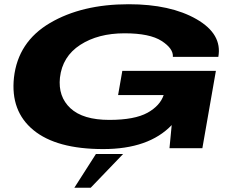

<svg xmlns="http://www.w3.org/2000/svg" viewBox="-20 -701 1136 908"><path d="M468 4Q247 4 138 -85.8Q29 -175.5 46 -334Q65 -503 216 -592Q367 -681 588.5 -681Q786 -681 909 -610.5Q1032 -540 1012.5 -432H797.5Q800.5 -471 744.5 -507.2Q688.5 -543.5 569 -543.5Q444 -543.5 359.5 -488.8Q275 -434 263.5 -334Q254 -244 313.2 -189Q372.5 -134 497 -134Q616.5 -134 678 -168Q737 -201 754 -251.5H538.5L558.5 -366H1001L937 0H781.5L792 -109.5Q683.5 4 468 4ZM331.7 186.7 433.7 27.2H562.3L409.1 186.7Z"/></svg>

Font: Anybody UltraExpanded Regular
Style: Bold Italic
Weight: 700
Width: 9
Italic angle: -10°
Designer: Tyler Finck
Foundry: Etcetera Type Company
Version: Version 1.010; ttfautohint (v1.8.3) -l 8 -r 50 -G 200 -x 14 